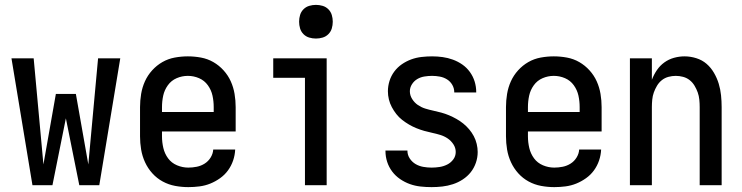

<svg xmlns="http://www.w3.org/2000/svg" viewBox="-20 -759 3040 787"><path d="M113 0 27 -520H118L158 -85L209 -374H291L342 -85L382 -520H473L387 0H305L250 -274L195 0Z M752 8Q725 8 698 3Q671 -2 647 -15Q623 -28 604.5 -48.5Q586 -69 574.5 -94Q563 -119 558.5 -146Q554 -173 554 -200V-320Q554 -347 558.5 -374Q563 -401 574 -425.5Q585 -450 603.5 -470.5Q622 -491 645.5 -504.5Q669 -518 696 -523Q723 -528 750 -528Q777 -528 804 -523Q831 -518 854.5 -504.5Q878 -491 896.5 -470.5Q915 -450 926 -425.5Q937 -401 941.5 -374Q946 -347 946 -320V-220H644V-200Q644 -176 649.5 -152.5Q655 -129 669 -110Q683 -91 705.5 -81.5Q728 -72 752 -72Q769 -72 786.5 -75.5Q804 -79 819 -88.5Q834 -98 843.5 -113.5Q853 -129 854 -146H944Q943 -123 935.5 -101Q928 -79 914.5 -60.5Q901 -42 882 -28.5Q863 -15 842 -6.5Q821 2 798 5Q775 8 752 8ZM856 -300V-320Q856 -344 851 -367Q846 -390 832 -409.5Q818 -429 796 -438.5Q774 -448 750 -448Q726 -448 704 -438.5Q682 -429 668 -409.5Q654 -390 649 -367Q644 -344 644 -320V-300Z M1230 0V-440H1100V-520H1319V0ZM1275 -601Q1261 -601 1247.5 -605Q1234 -609 1224 -619Q1214 -629 1210 -642.5Q1206 -656 1206 -670Q1206 -684 1210 -697.5Q1214 -711 1224 -721Q1234 -731 1247.5 -735Q1261 -739 1275 -739Q1289 -739 1302.5 -735Q1316 -731 1326 -721Q1336 -711 1340 -697.5Q1344 -684 1344 -670Q1344 -656 1340 -642.5Q1336 -629 1326 -619Q1316 -609 1302.5 -605Q1289 -601 1275 -601Z M1749 8Q1726 8 1703.5 5.5Q1681 3 1660 -4.5Q1639 -12 1620 -25Q1601 -38 1587.5 -56Q1574 -74 1567 -95.5Q1560 -117 1560 -140V-142H1650V-141Q1650 -124 1659.5 -109.5Q1669 -95 1683.5 -86.5Q1698 -78 1715 -75Q1732 -72 1749 -72Q1765 -72 1781.5 -74.5Q1798 -77 1813 -84.5Q1828 -92 1838 -105.5Q1848 -119 1848 -136Q1848 -153 1838.5 -167.5Q1829 -182 1815 -191.5Q1801 -201 1784.5 -206Q1768 -211 1751.5 -214.5Q1735 -218 1719 -222.5Q1703 -227 1687 -233.5Q1671 -240 1656.5 -248.5Q1642 -257 1628.5 -267.5Q1615 -278 1604.5 -291.5Q1594 -305 1586 -320Q1578 -335 1574 -351.5Q1570 -368 1570 -385Q1570 -406 1576.5 -427Q1583 -448 1596 -465.5Q1609 -483 1627 -495.5Q1645 -508 1665.5 -515.5Q1686 -523 1708 -525.5Q1730 -528 1751 -528Q1773 -528 1794.5 -525Q1816 -522 1836.5 -514.5Q1857 -507 1875 -494.5Q1893 -482 1906 -464Q1919 -446 1925.5 -425Q1932 -404 1932 -382V-380H1842V-381Q1842 -397 1834 -411Q1826 -425 1812.5 -433.5Q1799 -442 1783 -445Q1767 -448 1751 -448Q1736 -448 1720 -445.5Q1704 -443 1690.5 -435Q1677 -427 1668.5 -413.5Q1660 -400 1660 -385Q1660 -368 1669.5 -353Q1679 -338 1693 -328.5Q1707 -319 1723 -314Q1739 -309 1755.5 -305.5Q1772 -302 1788.5 -297.5Q1805 -293 1820.5 -286.5Q1836 -280 1851 -271.5Q1866 -263 1879 -252.5Q1892 -242 1903 -229Q1914 -216 1922 -201Q1930 -186 1934 -169Q1938 -152 1938 -136Q1938 -113 1930.5 -91.5Q1923 -70 1909.5 -53Q1896 -36 1877 -23.5Q1858 -11 1836.5 -4Q1815 3 1793 5.5Q1771 8 1749 8Z M2252 8Q2225 8 2198 3Q2171 -2 2147 -15Q2123 -28 2104.5 -48.5Q2086 -69 2074.5 -94Q2063 -119 2058.5 -146Q2054 -173 2054 -200V-320Q2054 -347 2058.5 -374Q2063 -401 2074 -425.5Q2085 -450 2103.5 -470.5Q2122 -491 2145.5 -504.5Q2169 -518 2196 -523Q2223 -528 2250 -528Q2277 -528 2304 -523Q2331 -518 2354.5 -504.5Q2378 -491 2396.5 -470.5Q2415 -450 2426 -425.5Q2437 -401 2441.5 -374Q2446 -347 2446 -320V-220H2144V-200Q2144 -176 2149.5 -152.5Q2155 -129 2169 -110Q2183 -91 2205.5 -81.5Q2228 -72 2252 -72Q2269 -72 2286.5 -75.5Q2304 -79 2319 -88.5Q2334 -98 2343.5 -113.5Q2353 -129 2354 -146H2444Q2443 -123 2435.5 -101Q2428 -79 2414.5 -60.5Q2401 -42 2382 -28.5Q2363 -15 2342 -6.5Q2321 2 2298 5Q2275 8 2252 8ZM2356 -300V-320Q2356 -344 2351 -367Q2346 -390 2332 -409.5Q2318 -429 2296 -438.5Q2274 -448 2250 -448Q2226 -448 2204 -438.5Q2182 -429 2168 -409.5Q2154 -390 2149 -367Q2144 -344 2144 -320V-300Z M2562 0V-520H2652V-432Q2660 -453 2672.5 -471.5Q2685 -490 2703 -503Q2721 -516 2742.5 -522Q2764 -528 2786 -528Q2810 -528 2834 -520.5Q2858 -513 2876 -497.5Q2894 -482 2906.5 -460.5Q2919 -439 2926 -416Q2933 -393 2935.5 -368.5Q2938 -344 2938 -320V0H2848V-320Q2848 -335 2846.5 -350.5Q2845 -366 2840 -380Q2835 -394 2827 -407.5Q2819 -421 2807 -430.5Q2795 -440 2780 -444Q2765 -448 2750 -448Q2735 -448 2720 -444Q2705 -440 2693 -430.5Q2681 -421 2673 -407.5Q2665 -394 2660 -380Q2655 -366 2653.5 -350.5Q2652 -335 2652 -320V0Z"/></svg>

Font: Iosevka SS10 Medium
Style: Regular
Weight: 500
Monospace: yes
Designer: Belleve Invis
Foundry: Belleve Invis
Version: Version 28.0.6; ttfautohint (v1.8.4)